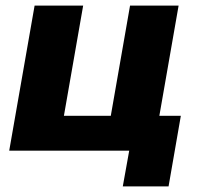

<svg xmlns="http://www.w3.org/2000/svg" viewBox="-20 -540 708 688"><path d="M628 -125H551L620 -520H446L377 -125H209L278 -520H104L13 0H443L420 128H584Z"/></svg>

Font: Fixel Display 20240404 ExBold
Style: Italic
Weight: 800
Italic angle: -10°
Designer: AlfaBravo + MacPaw
Foundry: Kyrylo Tkachov, Marchela Mozhyna, Serhii Makarenko, Maria Weinstein, Zakhar Kryvoshyya
Version: Version 1.211;Glyphs 3.2 (3225)